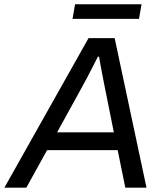

<svg xmlns="http://www.w3.org/2000/svg" viewBox="-51 -861 753 881"><path d="M-30.8 0 355.2 -686H475.1L621.2 0H524L488.9 -172.2H165.1L69.9 0ZM211 -253.7H471.4L428.5 -467.4Q424.9 -486.8 419.9 -511.1Q414.9 -535.4 410.8 -559.6Q406.6 -583.7 403.6 -601H398.2Q388.2 -581 374.7 -555Q361.3 -528.9 348.8 -504.9Q336.3 -480.9 327.7 -465.8ZM281.8 -774.5 293.5 -841.4H598.5L586.8 -774.5Z"/></svg>

Font: Archivo Variable SemiBold
Style: Italic
Weight: 600
Italic angle: -10°
Designer: Hector Gatti
Foundry: Omnibus-Type
Version: Version 2.001